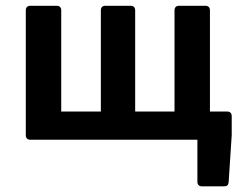

<svg xmlns="http://www.w3.org/2000/svg" viewBox="-20 -489 846 672"><path d="M714.8 -98.6V-453.1C714.8 -462.9 709 -468.8 699.2 -468.8H606.4C596.7 -468.8 590.8 -462.9 590.8 -453.1V-98.6H453.1V-453.1C453.1 -462.9 447.3 -468.8 437.5 -468.8H348.6C338.9 -468.8 333 -462.9 333 -453.1V-98.6H194.3V-453.1C194.3 -462.9 188.5 -468.8 178.7 -468.8H85.9C76.2 -468.8 70.3 -462.9 70.3 -453.1V-15.6C70.3 -5.9 76.2 0 85.9 0H670.9V147.5C670.9 157.2 676.8 163.1 686.5 163.1H764.6C774.4 163.1 779.3 159.2 780.3 148.4L791 -15.6V-83C791 -92.8 785.2 -98.6 775.4 -98.6Z"/></svg>

Font: Ed Sans Neue SemiBold
Style: Regular
Weight: 600
Designer: Stephen Hutchings
Version: Version 1.004;PS 001.004;hotconv 1.0.88;makeotf.lib2.5.64775